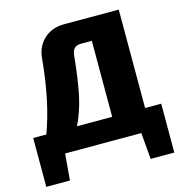

<svg xmlns="http://www.w3.org/2000/svg" viewBox="-120 -799 1003 1059"><g transform="rotate(-15 381.0 -269.5)"><path d="M610 151 597 0H162L149 151H14V-128H89Q153 -300 175 -541Q181 -607 226 -648.5Q271 -690 342 -690H653V-128H745V151ZM465 -128V-562H402Q354 -562 350 -509Q336 -369 317.5 -284Q299 -199 264 -128Z"/></g></svg>

Font: Ezarion Extra Bold
Style: Regular
Weight: 800
Designer: Natanael Gama
Version: Version 1.001;PS 001.001;hotconv 1.0.70;makeotf.lib2.5.58329